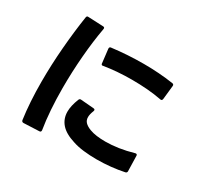

<svg xmlns="http://www.w3.org/2000/svg" viewBox="-165 -1010 1329 1262"><g transform="rotate(30 500.0 -378.5)"><path d="M681 -3Q630 -3 582.5 -8.5Q535 -14 497 -27Q426 -49 392.5 -87.5Q359 -126 359 -180Q359 -224 382 -282Q387 -294 399 -292L497 -284Q512 -282 506 -267Q494 -237 494 -216Q494 -192 509 -176.5Q524 -161 553 -150Q577 -141 607 -137Q637 -133 672 -133Q720 -133 773 -141Q826 -149 881 -165Q883 -166 886 -166Q897 -166 897 -154L900 -40V-38Q900 -27 888 -24Q841 -14 788 -8.5Q735 -3 681 -3ZM146 30Q134 30 131 18Q122 -45 117.5 -116Q113 -187 113 -264Q113 -393 124 -525.5Q135 -658 153 -775Q155 -789 168 -787L281 -782Q296 -782 293 -767Q274 -662 264 -540.5Q254 -419 254 -298Q254 -213 259.5 -135Q265 -57 276 10V13Q276 25 263 25L147 30ZM847 -554Q796 -564 739 -568.5Q682 -573 622 -573Q568 -573 515 -569Q462 -565 412 -557L409 -556H408Q397 -556 397 -569L385 -672V-674Q385 -686 397 -687Q516 -702 638 -702Q696 -702 752 -698Q808 -694 862 -686Q876 -684 874 -670L863 -566Q861 -551 847 -554Z"/></g></svg>

Font: LINE Seed JP_TTF Bold
Style: Regular
Weight: 700
Designer: LINE & Fontrix & Fontworks
Version: Version 1.009